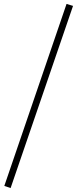

<svg xmlns="http://www.w3.org/2000/svg" viewBox="-20 -757 394 978"><path d="M34 201 2 190 319 -737 352 -727Z"/></svg>

Font: Piazzolla Thin Thin
Style: Regular
Weight: 250
Version: Version 2.005